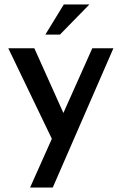

<svg xmlns="http://www.w3.org/2000/svg" viewBox="-20 -634 542 855"><path d="M114 201 391 -419H485L215 201ZM220 3 17 -419H133L299 -49ZM378 -614 247 -480H182L264 -614Z"/></svg>

Font: Josefin Sans Thin Medium
Style: Regular
Weight: 500
Version: Version 2.000